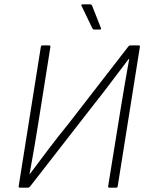

<svg xmlns="http://www.w3.org/2000/svg" viewBox="-20 -864 686 884"><path d="M71 0Q65 0 66 -7L168 -648Q169 -655 175 -655H206Q213 -655 212 -648L156 -295Q147 -239 137 -180Q127 -121 116 -62H117Q158 -117 202.5 -176Q247 -235 296 -295L571 -650Q573 -653 575.5 -654Q578 -655 581 -655H618Q626 -655 624 -648L522 -7Q521 0 515 0H484Q477 0 478 -7L536 -366Q545 -423 555 -479.5Q565 -536 575 -593H573Q546 -558 516.5 -518.5Q487 -479 457 -440Q427 -401 399 -366L119 -6Q116 -3 114 -1.5Q112 0 109 0ZM413 -728Q408 -728 405 -734L355 -838Q353 -840 355 -842Q357 -844 359 -844H395Q401 -844 404 -838L445 -734Q447 -728 439 -728Z"/></svg>

Font: Sofia Sans ExtraLight
Style: Italic
Weight: 250
Italic angle: -9°
Version: Version 4.100-B